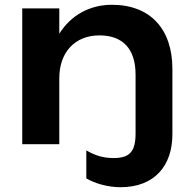

<svg xmlns="http://www.w3.org/2000/svg" viewBox="-20 -603 798 803"><path d="M448 -583C356 -583 277 -540 228 -462V-568H73V0H228V-276C228 -384 293 -455 396 -455C494 -455 547 -398 547 -291V-44C547 32 521 58 455 58C411 58 377 47 341 26V143C376 164 431 180 484 180C628 180 701 88 701 -41V-315C701 -481 609 -583 448 -583Z"/></svg>

Font: Bounded Med
Style: Regular
Weight: 500
Designer: Vlad Churkin
Version: Version 3.0